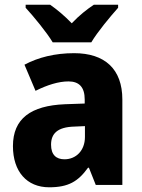

<svg xmlns="http://www.w3.org/2000/svg" viewBox="-20 -786 603 816"><path d="M204 -606H368C394 -650 449 -716 482 -753V-766H379C349 -746 317 -721 285 -687C253 -720 223 -745 193 -766H89V-753C123 -716 179 -648 204 -606ZM295 -560C213 -560 142 -542 84 -511L131 -400C181 -425 229 -440 271 -440C316 -440 340 -416 340 -363V-346L256 -343C111 -337 35 -282 35 -165C35 -57 94 10 189 10C271 10 312 -15 354 -73H358L387 0H500V-363C500 -493 425 -560 295 -560ZM296 -248 341 -250V-204C341 -146 303 -109 254 -109C219 -109 197 -128 197 -171C197 -218 224 -246 296 -248Z"/></svg>

Font: Noto Sans Myanmar SemiCondensed ExtraBold
Style: Regular
Weight: 800
Width: 4
Designer: Monotype Design Team
Foundry: Monotype Imaging Inc.
Version: Version 2.107